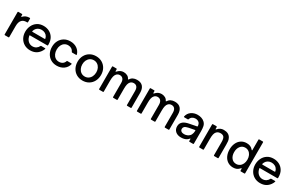

<svg xmlns="http://www.w3.org/2000/svg" viewBox="213 -2359 6054 3965"><g transform="rotate(30 3240.5 -376.0)"><path d="M79 0Q66 0 66 -13V-544Q66 -557 79 -557H163Q176 -557 176 -544V-509Q176 -498 182 -498Q187 -498 191 -504Q223 -538 260 -553Q297 -568 344 -568Q357 -568 357 -555V-473Q357 -460 344 -460H327Q260 -460 223 -423Q176 -378 176 -275V-13Q176 0 163 0Z M405 -276Q405 -352 436.5 -419Q468 -486 530 -527Q592 -568 679 -568Q753 -568 815.5 -536Q878 -504 916 -440.5Q954 -377 954 -286V-269Q954 -256 941 -256H530Q524 -256 521 -252.5Q518 -249 519 -243Q523 -219 533 -196Q553 -145 593 -115Q633 -85 684 -85Q734 -85 770.5 -109.5Q807 -134 826 -174Q830 -183 840 -183H929Q936 -183 939 -180Q942 -177 941 -172Q912 -90 846.5 -39.5Q781 11 682 11Q601 11 538 -26.5Q475 -64 440 -129.5Q405 -195 405 -276ZM825 -345Q832 -345 835 -348.5Q838 -352 837 -359Q831 -384 823 -398Q803 -436 765.5 -456.5Q728 -477 683 -477Q636 -477 600 -456.5Q564 -436 543 -398Q532 -379 527 -359Q527 -358 526.5 -357Q526 -356 527 -355Q527 -345 539 -345Z M1040 -281Q1040 -364 1075 -429Q1110 -494 1172.5 -531Q1235 -568 1316 -568Q1409 -568 1475 -522.5Q1541 -477 1565 -399V-395Q1565 -384 1553 -384H1461Q1451 -384 1446 -395Q1430 -433 1396 -454Q1362 -475 1316 -475Q1268 -475 1231 -450.5Q1194 -426 1173 -382Q1152 -338 1152 -281Q1152 -222 1173 -177Q1194 -132 1231 -107Q1268 -82 1316 -82Q1366 -82 1401 -106Q1436 -130 1450 -173Q1453 -183 1465 -183H1557Q1571 -183 1569 -169Q1547 -85 1478.5 -37Q1410 11 1316 11Q1235 11 1172.5 -26Q1110 -63 1075 -129.5Q1040 -196 1040 -281Z M1651 -281Q1651 -364 1686.5 -429Q1722 -494 1785.5 -531Q1849 -568 1930 -568Q2011 -568 2074.5 -531Q2138 -494 2173.5 -429Q2209 -364 2209 -281Q2209 -197 2174 -130.5Q2139 -64 2075.5 -26.5Q2012 11 1930 11Q1849 11 1785.5 -26Q1722 -63 1686.5 -129.5Q1651 -196 1651 -281ZM2097 -281Q2097 -335 2075.5 -378.5Q2054 -422 2016 -447Q1978 -472 1930 -472Q1882 -472 1844 -447.5Q1806 -423 1784.5 -379.5Q1763 -336 1763 -281Q1763 -224 1784.5 -179.5Q1806 -135 1844 -110Q1882 -85 1930 -85Q1978 -85 2016 -110Q2054 -135 2075.5 -180Q2097 -225 2097 -281Z M2332 0Q2319 0 2319 -13V-544Q2319 -557 2332 -557H2416Q2429 -557 2429 -544V-503Q2429 -498 2431 -495Q2433 -492 2435 -492Q2439 -492 2444 -497Q2478 -535 2512.5 -551.5Q2547 -568 2587 -568Q2638 -568 2676.5 -547Q2715 -526 2732 -487Q2735 -480 2739 -480Q2743 -480 2747 -486Q2798 -568 2907 -568Q3000 -568 3046 -515Q3092 -462 3092 -364V-13Q3092 0 3079 0H2995Q2982 0 2982 -13V-346Q2982 -410 2956 -442.5Q2930 -475 2882 -475Q2833 -475 2803 -443Q2779 -417 2769.5 -376.5Q2760 -336 2760 -273V-13Q2760 0 2747 0H2664Q2651 0 2651 -13V-346Q2651 -408 2624 -441.5Q2597 -475 2549 -475Q2525 -475 2505 -466Q2485 -457 2471 -440Q2449 -416 2439 -377Q2429 -338 2429 -273V-13Q2429 0 2416 0Z M3233 0Q3220 0 3220 -13V-544Q3220 -557 3233 -557H3317Q3330 -557 3330 -544V-503Q3330 -498 3332 -495Q3334 -492 3336 -492Q3340 -492 3345 -497Q3379 -535 3413.5 -551.5Q3448 -568 3488 -568Q3539 -568 3577.5 -547Q3616 -526 3633 -487Q3636 -480 3640 -480Q3644 -480 3648 -486Q3699 -568 3808 -568Q3901 -568 3947 -515Q3993 -462 3993 -364V-13Q3993 0 3980 0H3896Q3883 0 3883 -13V-346Q3883 -410 3857 -442.5Q3831 -475 3783 -475Q3734 -475 3704 -443Q3680 -417 3670.5 -376.5Q3661 -336 3661 -273V-13Q3661 0 3648 0H3565Q3552 0 3552 -13V-346Q3552 -408 3525 -441.5Q3498 -475 3450 -475Q3426 -475 3406 -466Q3386 -457 3372 -440Q3350 -416 3340 -377Q3330 -338 3330 -273V-13Q3330 0 3317 0Z M4098 -151Q4098 -228 4158 -272Q4203 -305 4287 -321L4457 -354Q4462 -355 4465.5 -358.5Q4469 -362 4468 -368Q4463 -420 4438 -445Q4405 -478 4350 -478Q4308 -478 4275.5 -456Q4243 -434 4232 -396Q4228 -384 4217 -384H4134Q4120 -384 4122 -399Q4140 -480 4204 -524Q4268 -568 4351 -568Q4400 -568 4443.5 -553.5Q4487 -539 4517 -511Q4557 -474 4567.5 -424Q4578 -374 4578 -309V-13Q4578 0 4565 0H4481Q4468 0 4468 -13V-56Q4468 -67 4463 -67Q4459 -67 4455 -62Q4433 -35 4410 -21Q4360 11 4280 11Q4198 11 4148 -32.5Q4098 -76 4098 -151ZM4382 -98Q4428 -121 4448 -159.5Q4468 -198 4470 -257Q4470 -264 4466 -267.5Q4462 -271 4456 -269L4313 -241Q4255 -229 4229 -205Q4208 -184 4208 -154Q4208 -119 4233.5 -99.5Q4259 -80 4302 -80Q4346 -80 4382 -98Z M4718 0Q4705 0 4705 -13V-544Q4705 -557 4718 -557H4802Q4815 -557 4815 -544V-503Q4815 -492 4821 -492Q4826 -492 4830 -498Q4863 -536 4897.5 -552Q4932 -568 4973 -568Q5098 -568 5142 -478Q5159 -445 5163 -410.5Q5167 -376 5167 -328V-13Q5167 0 5154 0H5070Q5057 0 5057 -13V-329Q5057 -414 5028 -447Q5001 -475 4950 -475Q4889 -475 4856 -437Q4834 -413 4824.5 -372Q4815 -331 4815 -261V-13Q4815 0 4802 0Z M5275 -278Q5275 -363 5305.5 -429Q5336 -495 5392 -531.5Q5448 -568 5521 -568Q5570 -568 5606.5 -552.5Q5643 -537 5676 -498Q5681 -492 5685 -492Q5691 -492 5691 -503V-750Q5691 -763 5704 -763H5788Q5801 -763 5801 -750V-13Q5801 0 5788 0H5704Q5691 0 5691 -13V-56Q5691 -65 5685 -65Q5681 -65 5676 -60Q5642 -21 5606 -5Q5570 11 5521 11Q5448 11 5392 -25.5Q5336 -62 5305.5 -128Q5275 -194 5275 -278ZM5701 -278Q5701 -334 5680.5 -378.5Q5660 -423 5623.5 -447.5Q5587 -472 5541 -472Q5470 -472 5427.5 -417.5Q5385 -363 5385 -278Q5385 -193 5427.5 -139Q5470 -85 5541 -85Q5587 -85 5623.5 -109.5Q5660 -134 5680.5 -178Q5701 -222 5701 -278Z M5889 -276Q5889 -352 5920.5 -419Q5952 -486 6014 -527Q6076 -568 6163 -568Q6237 -568 6299.5 -536Q6362 -504 6400 -440.5Q6438 -377 6438 -286V-269Q6438 -256 6425 -256H6014Q6008 -256 6005 -252.5Q6002 -249 6003 -243Q6007 -219 6017 -196Q6037 -145 6077 -115Q6117 -85 6168 -85Q6218 -85 6254.5 -109.5Q6291 -134 6310 -174Q6314 -183 6324 -183H6413Q6420 -183 6423 -180Q6426 -177 6425 -172Q6396 -90 6330.5 -39.5Q6265 11 6166 11Q6085 11 6022 -26.5Q5959 -64 5924 -129.5Q5889 -195 5889 -276ZM6309 -345Q6316 -345 6319 -348.5Q6322 -352 6321 -359Q6315 -384 6307 -398Q6287 -436 6249.5 -456.5Q6212 -477 6167 -477Q6120 -477 6084 -456.5Q6048 -436 6027 -398Q6016 -379 6011 -359Q6011 -358 6010.5 -357Q6010 -356 6011 -355Q6011 -345 6023 -345Z"/></g></svg>

Font: Open Sauce Two Medium
Style: Regular
Weight: 500
Designer: Alfredo Marco Pradil
Foundry: Creative Sauce Fz LLC
Version: Version 1.477